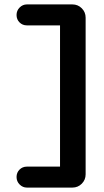

<svg xmlns="http://www.w3.org/2000/svg" viewBox="-20 -720 470 870"><path d="M368 -640V70Q368 95 350.5 112.5Q333 130 308 130H102Q83 130 69 116Q55 102 55 82Q55 62 68.5 48.5Q82 35 102 35H252V-605H102Q82 -605 68.5 -618.5Q55 -632 55 -652Q55 -672 69 -686Q83 -700 102 -700H308Q333 -700 350.5 -682.5Q368 -665 368 -640Z"/></svg>

Font: Quicksand
Style: Bold
Weight: 700
Designer: Andrew Paglinawan
Foundry: Andrew Paglinawan
Version: 1.002